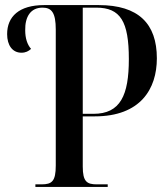

<svg xmlns="http://www.w3.org/2000/svg" viewBox="-20 -734 661 754"><path d="M119 0H403V-10H360C321 -10 305 -21 305 -80V-277H352C532 -277 596 -385 596 -505C596 -641 524 -714 368 -714H153C55 -714 8 -669 8 -600C8 -556 29 -527 64 -527C81 -527 92 -533 102 -542C87 -559 79 -584 79 -615C78 -668 100 -704 147 -704C183 -704 199 -684 199 -618V-84C199 -22 184 -10 143 -10H119ZM347 -287H305V-704H358C453 -704 486 -650 486 -502C486 -360 453 -287 347 -287Z"/></svg>

Font: Noto Serif Display Condensed Medium
Style: Regular
Weight: 500
Width: 3
Designer: Monotype Design Team
Foundry: Monotype Imaging Inc.
Version: Version 2.009